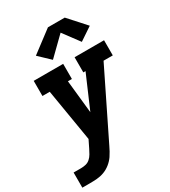

<svg xmlns="http://www.w3.org/2000/svg" viewBox="-238 -890 1070 1208"><g transform="rotate(-30 297.0 -286.0)"><path d="M-6 205V95H48Q65 95 82.5 91Q100 87 114 74.5Q128 62 137 46Q146 30 154 14L181 -41L118 -420H65V-530H279V-420H250L275 -181L378 -420H362V-530H576V-420H509L272 63Q265 78 256.5 93.5Q248 109 238 124Q222 147 200 164.5Q178 182 152.5 191.5Q127 201 100.5 203Q74 205 48 205ZM236 -584 156 -660 311 -777H433L544 -654L450 -591L363 -708Z"/></g></svg>

Font: Iosevka Slab XBdExObl
Style: Regular
Weight: 800
Width: 7
Italic angle: -9°
Monospace: yes
Designer: Belleve Invis
Foundry: Belleve Invis
Version: Version 11.1.0; ttfautohint (v1.8.3)